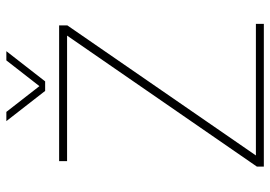

<svg xmlns="http://www.w3.org/2000/svg" viewBox="-143 -707 850 604"><g transform="rotate(-90 282.0 -405.0)"><path d="M298 -688 203 -810H232L313 -706L394 -810H423L328 -688ZM60 0V-22L472 -619H77V-644H504V-618L95 -25H509V0Z"/></g></svg>

Font: Kanit Thin
Style: Regular
Weight: 250
Designer: Katatrad Team
Foundry: CadsonDemak
Version: Version 2.000; ttfautohint (v1.8.3)